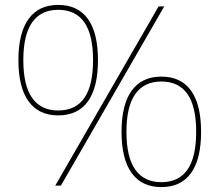

<svg xmlns="http://www.w3.org/2000/svg" viewBox="-20 -756 894 782"><path d="M205 0 626 -730H649L228 0ZM217 -286Q138 -286 96.5 -343Q55 -400 55 -511Q55 -622 96.5 -679Q138 -736 217 -736Q297 -736 338 -679Q379 -622 379 -511Q379 -400 338 -343Q297 -286 217 -286ZM217 -306Q288 -306 323.5 -357Q359 -408 359 -511Q359 -614 323.5 -665Q288 -716 217 -716Q147 -716 111 -665Q75 -614 75 -511Q75 -408 111 -357Q147 -306 217 -306ZM637 6Q558 6 516.5 -51Q475 -108 475 -219Q475 -330 516.5 -387Q558 -444 637 -444Q717 -444 758 -387Q799 -330 799 -219Q799 -108 758 -51Q717 6 637 6ZM637 -14Q708 -14 743.5 -65Q779 -116 779 -219Q779 -322 743.5 -373Q708 -424 637 -424Q567 -424 531 -373Q495 -322 495 -219Q495 -116 531 -65Q567 -14 637 -14Z"/></svg>

Font: M PLUS 2 Thin
Style: Regular
Weight: 100
Designer: Coji Morishita
Foundry: UNDERFOREST DESIGN
Version: Version 1.001